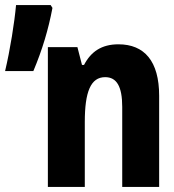

<svg xmlns="http://www.w3.org/2000/svg" viewBox="-134 -734 684 754"><path d="M-114 -455H-3C32 -538 56 -618 72 -703L65 -714H-71C-77 -647 -94 -539 -114 -455ZM54 0H199V-255C199 -373 222 -431 279 -431C324 -431 346 -395 346 -314V0H491V-358C491 -494 433 -560 331 -560C265 -560 223 -531 196 -479H188L170 -549H54Z"/></svg>

Font: Noto Sans Mono Condensed ExtraBold
Style: Regular
Weight: 800
Width: 3
Designer: Monotype Design Team
Foundry: Monotype Imaging Inc.
Version: Version 2.014